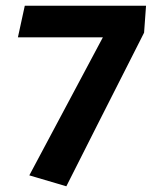

<svg xmlns="http://www.w3.org/2000/svg" viewBox="-20 -632 551 670"><path d="M211.5 18.1 82.3 -20.1 339 -501.8H42.5L66.5 -612H489.6L482.8 -518Q482.8 -518 468.1 -488.9Q453.4 -459.8 429.2 -412.1Q405.1 -364.4 376 -307.2Q346.8 -250 318 -192.8Q289.1 -135.5 265 -87.8Q240.8 -40.1 226.2 -11Q211.5 18.1 211.5 18.1Z"/></svg>

Font: Ancizar Sans Thin
Style: Italic
Weight: 100
Italic angle: -4°
Designer: Cesar Puertas, Viviana Monsalve, Julian Moncada, Julian Prieto, Jose Castro, Mariel Hernandez, Felipe Aragon, Sara Alarc
Version: Version 8.100